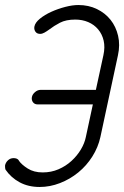

<svg xmlns="http://www.w3.org/2000/svg" viewBox="-20 -745 495 765"><path d="M55 -105Q66 -89 90.5 -73.5Q115 -58 150 -58Q184 -58 213 -70.5Q242 -83 264.5 -103.5Q287 -124 302 -149Q317 -174 322 -199L350 -329H130Q118 -329 111.5 -337.5Q105 -346 107 -358Q109 -369 119.5 -378Q130 -387 142 -387H362L392 -525Q399 -557 393 -583Q387 -609 371 -628Q355 -647 331.5 -657Q308 -667 280 -667Q243 -667 219 -654.5Q195 -642 177 -628Q166 -620 157 -615Q148 -610 140 -610Q127 -610 121 -619Q115 -628 117 -639Q120 -655 139 -670.5Q158 -686 184.5 -698Q211 -710 240 -717.5Q269 -725 292 -725Q333 -725 366 -709Q399 -693 420.5 -666Q442 -639 450.5 -602.5Q459 -566 450 -525L380 -199Q371 -158 348 -121.5Q325 -85 292 -58Q259 -31 219 -15.5Q179 0 138 0Q93 0 58.5 -18.5Q24 -37 2 -69Q0 -73 0 -85Q2 -97 11.5 -106Q21 -115 34 -115Q49 -115 55 -106Z"/></svg>

Font: VDS
Style: Thin Italic
Weight: 100
Width: 0
Designer: artmaker
Foundry: artmaker
Version: Version 1.000 2012 initial release